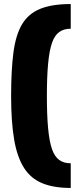

<svg xmlns="http://www.w3.org/2000/svg" viewBox="-20 -825 376 950"><path d="M330 105Q247 105 190 82Q133 59 99 6Q65 -47 50 -134.5Q35 -222 35 -350Q35 -478 46.5 -565.5Q58 -653 89.5 -705.5Q121 -758 179.5 -781.5Q238 -805 330 -805V-683Q296 -683 273 -666.5Q250 -650 237 -612Q224 -574 218 -509.5Q212 -445 212 -350Q212 -255 218 -190.5Q224 -126 237 -88Q250 -50 273 -33.5Q296 -17 330 -17Z"/></svg>

Font: Pathway Extreme Condensed ExtraBold
Style: Regular
Weight: 800
Width: 3
Version: Version 1.001;gftools[0.9.26]